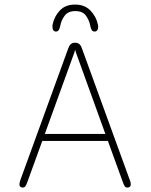

<svg xmlns="http://www.w3.org/2000/svg" viewBox="-20 -811 659 840"><path d="M78.5 9.5Q73.5 9.5 69.2 6.2Q65 3 65 -4.5Q65 -8 66 -12.5Q67 -17 69 -23L279 -600.5Q283 -612 290 -618Q297 -624 307 -624H309.5Q320.5 -624 327.2 -618Q334 -612 338 -600.5L548 -23Q550.5 -17 551.2 -12.5Q552 -8 552 -4.5Q552 3.5 547.8 6.5Q543.5 9.5 537.5 9.5Q529.5 9.5 525.8 4Q522 -1.5 517.5 -14L452 -194.5H165L99.5 -14Q95 -1.5 91 4Q87 9.5 78.5 9.5ZM176 -225H441L312.5 -580.5Q311.5 -584 310.5 -587.5Q309.5 -591 308.5 -593.5Q308 -591 307 -587.5Q306 -584 305 -580.5ZM394 -673Q385.5 -673 381.2 -680Q377 -687 374.5 -700Q370.5 -722 356.2 -742.2Q342 -762.5 309.5 -762.5Q277.5 -762.5 262.8 -742.2Q248 -722 244 -700Q241.5 -686.5 237.2 -679.8Q233 -673 224.5 -673Q218 -673 213.8 -678.2Q209.5 -683.5 209.5 -693.5Q209.5 -696 209.5 -698.5Q209.5 -701 210 -703Q217 -738.5 241.5 -764.8Q266 -791 308.5 -791Q350.5 -791 375.8 -764.8Q401 -738.5 408.5 -703Q409 -701 409.2 -698.5Q409.5 -696 409.5 -693.5Q409.5 -683.5 405.2 -678.2Q401 -673 394 -673Z"/></svg>

Font: Sono Monospace ExtraLight
Style: Regular
Weight: 250
Version: Version 2.112